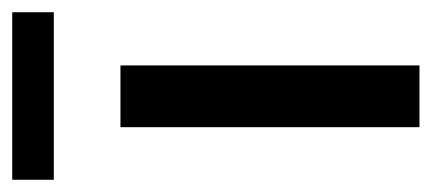

<svg xmlns="http://www.w3.org/2000/svg" viewBox="-225 -490 706 314"><g transform="rotate(-90 128.0 -333.0)"><path d="M0 0ZM77 -489H178V0H77ZM-9 -666H265V-598H-9Z"/></g></svg>

Font: Assistant SemiBold
Style: Regular
Weight: 600
Designer: Hebrew By Ben Nathan, Latin by Paul Hunt
Version: Version 2.001; ttfautohint (v1.6)